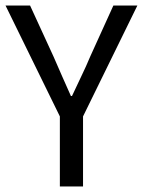

<svg xmlns="http://www.w3.org/2000/svg" viewBox="-21 -676 518 696"><path d="M196 0V-254L-1 -656H88L173 -471Q189 -435 204 -400Q219 -365 236 -328H240Q257 -365 274 -400Q291 -435 306 -471L390 -656H477L280 -254V0Z"/></svg>

Font: CV Source Sans
Style: Regular
Weight: 400
Designer: Paul D. Hunt
Foundry: Adobe Systems Incorporated
Version: Version 3.001